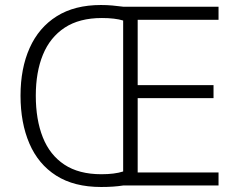

<svg xmlns="http://www.w3.org/2000/svg" viewBox="-20 -741 954 767"><path d="M383 -721Q408 -721 429 -719Q450 -717 474 -714H853V-662H530V-401H833V-349H530V-52H853V0H472Q453 3 431 4.5Q409 6 384 6Q276 6 204.5 -39.5Q133 -85 97.5 -167.5Q62 -250 62 -359Q62 -468 98.5 -549.5Q135 -631 206.5 -676Q278 -721 383 -721ZM387 -669Q297 -669 238.5 -630.5Q180 -592 151.5 -522.5Q123 -453 123 -359Q123 -263 151 -192.5Q179 -122 237 -83.5Q295 -45 385 -45Q438 -45 472 -56V-659Q456 -664 434.5 -666.5Q413 -669 387 -669Z"/></svg>

Font: Noto Sans Canadian Aboriginal Light
Style: Regular
Weight: 300
Designer: Monotype Design Team, Typotheque's Kevin King
Foundry: Monotype Imaging Inc.
Version: Version 2.004; ttfautohint (v1.8.4.7-5d5b)